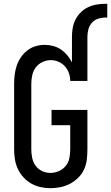

<svg xmlns="http://www.w3.org/2000/svg" viewBox="-20 -978 582 1006"><path d="M244 8Q217 8 191 2Q165 -4 142.5 -17Q120 -30 102 -50Q84 -70 73 -94Q62 -118 58 -144Q54 -170 54 -196V-539Q54 -563 57 -587.5Q60 -612 68 -635Q76 -658 90 -678.5Q104 -699 123.5 -714Q143 -729 166.5 -736Q190 -743 215 -743Q237 -743 259 -737Q281 -731 299.5 -718.5Q318 -706 332.5 -688.5Q347 -671 357 -651V-785Q357 -809 361 -832Q365 -855 375.5 -875.5Q386 -896 403 -913Q420 -930 441 -940Q462 -950 485 -954Q508 -958 532 -958H542V-886H532Q512 -886 493 -879.5Q474 -873 461 -858Q448 -843 443 -824Q438 -805 438 -785V-554H348Q348 -575 341 -595Q334 -615 320 -630.5Q306 -646 286.5 -654.5Q267 -663 246 -663Q224 -663 202.5 -653Q181 -643 167.5 -625Q154 -607 149 -584Q144 -561 144 -539V-196Q144 -174 148.5 -151.5Q153 -129 166 -110.5Q179 -92 200 -82Q221 -72 244 -72Q267 -72 288.5 -81.5Q310 -91 324.5 -109Q339 -127 343.5 -150Q348 -173 348 -196V-322H250V-402H438V-196Q438 -170 435 -143Q432 -116 421 -91.5Q410 -67 390.5 -47.5Q371 -28 347.5 -15.5Q324 -3 297.5 2.5Q271 8 244 8Z"/></svg>

Font: Iosevka SS18 Medium
Style: Regular
Weight: 500
Monospace: yes
Designer: Belleve Invis
Foundry: Belleve Invis
Version: Version 25.1.1; ttfautohint (v1.8.4)